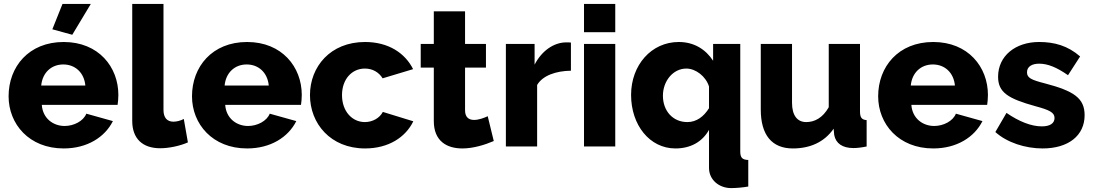

<svg xmlns="http://www.w3.org/2000/svg" viewBox="-20 -750 5595 983"><path d="M445 -730H300L248 -600L350 -572ZM306 10C427 10 517 -48 558 -130L422 -168C407 -130 358 -105 311 -105C253 -105 199 -143 194 -213H582C584 -226 586 -245 586 -264C586 -407 485 -535 306 -535C127 -535 24 -408 24 -257C24 -115 129 10 306 10ZM191 -312C197 -377 242 -420 304 -420C365 -420 411 -378 417 -312Z M657 -131C657 -41 709 9 800 9C845 9 902 -3 942 -21L921 -141C905 -132 884 -127 868 -127C835 -127 817 -148 817 -187V-730H657Z M1245 10C1366 10 1456 -48 1497 -130L1361 -168C1346 -130 1297 -105 1250 -105C1192 -105 1138 -143 1133 -213H1521C1523 -226 1525 -245 1525 -264C1525 -407 1424 -535 1245 -535C1066 -535 963 -408 963 -257C963 -115 1068 10 1245 10ZM1130 -312C1136 -377 1181 -420 1243 -420C1304 -420 1350 -378 1356 -312Z M1567 -263C1567 -118 1672 10 1849 10C1970 10 2057 -48 2096 -129L1940 -177C1924 -146 1888 -125 1848 -125C1783 -125 1731 -180 1731 -263C1731 -345 1782 -399 1848 -399C1887 -399 1919 -381 1939 -349L2095 -396C2054 -478 1969 -535 1849 -535C1671 -535 1567 -408 1567 -263Z M2477 -155C2458 -146 2431 -136 2407 -136C2380 -136 2361 -150 2361 -185V-404H2468V-525H2361V-692H2201V-525H2134V-404H2201V-130C2201 -28 2267 10 2347 10C2404 10 2464 -9 2508 -28Z M2903 -532C2897 -533 2891 -533 2877 -533C2814 -532 2753 -489 2717 -419V-525H2570V0H2730V-315C2758 -363 2826 -387 2903 -388Z M3130 0V-525H2970V0ZM3130 -585V-730H2970V-585Z M3438 10C3515 10 3575 -23 3610 -85V110C3610 171 3662 213 3723 213C3748 213 3783 210 3811 205V69C3780 68 3770 57 3770 25V-525H3631V-439C3593 -497 3534 -535 3455 -535C3315 -535 3211 -417 3211 -264C3211 -110 3306 10 3438 10ZM3499 -125C3425 -125 3374 -182 3374 -260C3374 -334 3425 -399 3494 -399C3542 -399 3594 -359 3610 -307V-196C3583 -153 3546 -125 3499 -125Z M4039 10C4127 10 4200 -22 4248 -91L4251 -59C4259 -16 4293 8 4349 8C4366 8 4387 6 4417 0V-135C4392 -137 4383 -148 4383 -180V-525H4223V-201C4192 -146 4150 -125 4108 -125C4061 -125 4035 -160 4035 -224V-525H3875V-189C3875 -59 3932 10 4039 10Z M4758 10C4879 10 4969 -48 5010 -130L4874 -168C4859 -130 4810 -105 4763 -105C4705 -105 4651 -143 4646 -213H5034C5036 -226 5038 -245 5038 -264C5038 -407 4937 -535 4758 -535C4579 -535 4476 -408 4476 -257C4476 -115 4581 10 4758 10ZM4643 -312C4649 -377 4694 -420 4756 -420C4817 -420 4863 -378 4869 -312Z M5318 10C5450 10 5533 -56 5533 -160C5533 -247 5479 -284 5330 -323C5260 -341 5238 -351 5238 -380C5238 -410 5265 -424 5300 -424C5344 -424 5389 -406 5448 -365L5510 -461C5447 -516 5378 -535 5300 -535C5179 -535 5090 -464 5090 -357C5090 -277 5141 -245 5282 -206C5353 -187 5379 -174 5379 -146C5379 -118 5355 -103 5314 -103C5259 -103 5197 -128 5133 -172L5076 -74C5136 -20 5229 10 5318 10Z"/></svg>

Font: Raleway
Style: ExtraBold
Weight: 800
Designer: Matt McInerney, Pablo Impallari, Rodrigo Fuenzalida
Foundry: Matt McInerney, Pablo Impallari, Rodrigo Fuenzalida
Version: Version 3.000